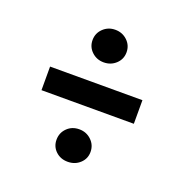

<svg xmlns="http://www.w3.org/2000/svg" viewBox="-87 -579 562 588"><g transform="rotate(20 193.5 -285.0)"><path d="M43.2 -249.3V-326.2H344.2V-249.3ZM193.4 -70.6Q169.7 -70.6 154 -85.5Q138.3 -100.4 138.3 -122.6Q138.3 -145.3 154 -160.8Q169.7 -176.4 193.4 -176.4Q216.7 -176.4 232.9 -160.8Q249.1 -145.3 249.1 -122.6Q249.1 -100.4 232.9 -85.5Q216.7 -70.6 193.4 -70.6ZM192.7 -394.4Q169.7 -394.4 153.7 -409.6Q137.6 -424.8 137.6 -447.1Q137.6 -469.7 153.7 -485.1Q169.7 -500.5 192.7 -500.5Q216 -500.5 232.2 -485.1Q248.4 -469.7 248.4 -447.1Q248.4 -424.8 232.2 -409.6Q216 -394.4 192.7 -394.4Z"/></g></svg>

Font: Alumni Sans SC Thin
Style: Regular
Weight: 100
Designer: Robert E. Leuschke
Foundry: Robert E. Leuschke
Version: Version 1.018